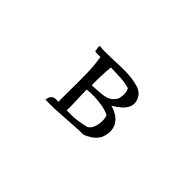

<svg xmlns="http://www.w3.org/2000/svg" viewBox="-32 -790 1064 1064"><g transform="rotate(45 500.0 -257.5)"><path d="M686 -216Q695 -197 695 -172.5Q695 -148 683 -120Q668 -95 646 -80Q624 -65 601 -57Q569 -57 537 -55Q505 -53 474 -51Q432 -48 392.5 -46Q353 -44 316 -46Q318 -69 331.5 -80.5Q345 -92 375 -87Q375 -106 375 -126Q375 -146 375 -168Q376 -234 375 -303.5Q374 -373 364 -428Q360 -428 356.5 -428Q353 -428 349 -428Q340 -428 332.5 -428Q325 -428 320 -432Q321 -437 320 -441.5Q319 -446 318 -450Q317 -455 316.5 -460Q316 -465 320 -469Q342 -466 371 -466.5Q400 -467 432 -468Q453 -469 475 -469.5Q497 -470 518 -470Q574 -469 618.5 -456Q663 -443 676 -402Q685 -373 673.5 -350Q662 -327 641 -310Q620 -293 598 -280Q629 -272 652 -255.5Q675 -239 686 -216ZM616 -224Q594 -236 562 -242Q530 -248 497 -249Q464 -250 438 -247Q438 -230 438.5 -210Q439 -190 440 -170Q441 -144 441.5 -121.5Q442 -99 441 -87Q483 -85 519 -89.5Q555 -94 586 -102Q603 -111 612 -131.5Q621 -152 622.5 -177Q624 -202 616 -224ZM594 -413Q560 -424 520 -425.5Q480 -427 446 -428Q443 -399 441.5 -356.5Q440 -314 441 -283Q445 -283 449 -283Q453 -283 457 -284Q495 -285 531.5 -290.5Q568 -296 590 -325Q601 -337 603 -365.5Q605 -394 594 -413Z"/></g></svg>

Font: Yuji Boku
Style: Regular
Weight: 400
Designer: Kataoka Yuji
Foundry: Kinuta Font Factory
Version: Version 3.002